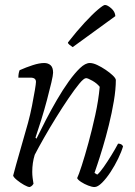

<svg xmlns="http://www.w3.org/2000/svg" viewBox="-20 -754 545 774"><path d="M100 0Q92 0 77 -8.5Q62 -17 48.5 -28Q35 -39 33 -46Q36 -59 45 -90.5Q54 -122 66.5 -166Q79 -210 93 -259Q102 -292 109 -327.5Q116 -363 120.5 -390Q125 -417 125 -424Q125 -441 103 -441H54Q54 -458 59 -471Q86 -483 112.5 -491.5Q139 -500 158 -500Q174 -500 184 -491Q194 -482 194 -461Q194 -451 187 -421Q180 -391 169.5 -351.5Q159 -312 146.5 -271.5Q134 -231 123 -199L127 -195Q144 -230 165 -270.5Q186 -311 209.5 -351.5Q233 -392 257 -425.5Q281 -459 302.5 -479.5Q324 -500 342 -500Q355 -500 372 -492Q389 -484 406 -472.5Q423 -461 434.5 -450Q446 -439 447 -432Q447 -394 439 -346.5Q431 -299 419 -250.5Q407 -202 394.5 -160.5Q382 -119 372.5 -91Q363 -63 361 -57L372 -50Q382 -58 397.5 -80Q413 -102 429 -128Q445 -154 456 -175Q471 -175 476 -164Q470 -143 456.5 -115Q443 -87 426 -61Q409 -35 391.5 -17.5Q374 0 361 0Q351 0 335.5 -6Q320 -12 307 -20.5Q294 -29 291 -36Q297 -48 309.5 -86.5Q322 -125 336.5 -178Q351 -231 364 -290Q377 -349 382 -404Q371 -418 352.5 -428.5Q334 -439 327 -439Q318 -439 299.5 -416.5Q281 -394 256.5 -358Q232 -322 206 -280Q180 -238 157.5 -198.5Q135 -159 120 -130Q110 -98 110 -61Q110 -49 111.5 -37Q113 -25 115 -13Q113 -10 110 -6.5Q107 -3 100 0ZM273 -564Q267 -568 260 -573.5Q253 -579 254 -583Q289 -628 321 -662.5Q353 -697 375 -715.5Q397 -734 403 -734Q413 -734 428.5 -720.5Q444 -707 445 -689Z"/></svg>

Font: Texturina 72pt 72pt ExtraLight
Style: Italic
Weight: 200
Italic angle: -11°
Designer: Guillermo Torres Carreño
Foundry: Omnibus-Type
Version: Version 1.002; ttfautohint (v1.8.3)